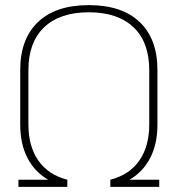

<svg xmlns="http://www.w3.org/2000/svg" viewBox="-20 -730 694 750"><path d="M602 -28V0H411V-28Q485 -47 524 -102.5Q563 -158 563 -244V-456Q563 -565 501.5 -623.5Q440 -682 327 -682Q214 -682 152.5 -623.5Q91 -565 91 -456V-244Q91 -158 130 -102.5Q169 -47 243 -28V0H52V-28H168Q115 -59 87 -113.5Q59 -168 59 -244V-456Q59 -578 128.5 -644Q198 -710 327 -710Q456 -710 525.5 -644Q595 -578 595 -456V-244Q595 -168 567 -113.5Q539 -59 486 -28Z"/></svg>

Font: KoHo ExtraLight
Style: Regular
Weight: 275
Version: Version 1.000; ttfautohint (v1.6)